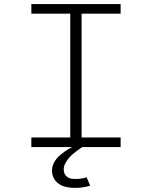

<svg xmlns="http://www.w3.org/2000/svg" viewBox="-20 -720 750 940"><path d="M383.5 0Q380 2 373.8 6Q367.5 10 351.8 22Q336 34 324 46.2Q312 58.5 302 75.5Q292 92.5 292 108Q292 129.5 304.2 141.8Q316.5 154 335.2 155.5Q354 157 371.2 155Q388.5 153 404 148L421.5 189Q390 198.5 357.8 199.8Q325.5 201 297.8 193.8Q270 186.5 252.2 165.8Q234.5 145 234.5 114Q234.5 94.5 244.8 75.5Q255 56.5 269.8 43.5Q284.5 30.5 299.2 20.2Q314 10 324 5L334.5 0H133.5V-47H324V-653H133.5V-700H570.5V-653H379.5V-47H570.5V0Z"/></svg>

Font: League Mono UltraLight
Style: Regular
Weight: 200
Width: 6
Designer: Tyler Finck
Foundry: The League of Moveable Type / Tyler Finck
Version: Version 2.210